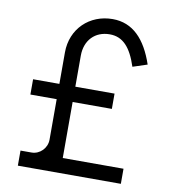

<svg xmlns="http://www.w3.org/2000/svg" viewBox="-85 -840 819 914"><g transform="rotate(10 325.0 -383.0)"><path d="M266.7 -343.8H456.3V-417.7H266.7V-567.7C266.7 -642.7 314.6 -691.7 385.4 -691.7C449 -691.7 488.5 -647.9 517.7 -558.3L587.5 -581.2C547.9 -697.9 484.4 -765.6 386.5 -765.6C275 -765.6 189.6 -684.4 189.6 -569.8V-417.7H62.5V-343.8H189.6V-147.9C189.6 -107.3 156.2 -72.9 115.6 -72.9H62.5V0H560.4V-72.9H266.7Z"/></g></svg>

Font: Manrope3
Style: Regular
Weight: 400
Width: 4
Designer: Mikhail Sharanda
Foundry: Mikhail Sharanda
Version: Version 3.000;PS 003.000;hotconv 1.0.88;makeotf.lib2.5.64775